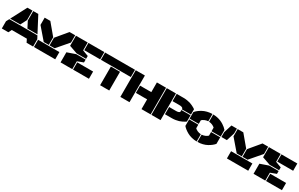

<svg xmlns="http://www.w3.org/2000/svg" viewBox="286 -2532 6798 4364"><g transform="rotate(30 3685.5 -350.0)"><path d="M411.1 -700.2V-451.2L327.1 -289.1H62L277.8 -700.2ZM9.8 0V-189.9L51.8 -269H789.1L831.1 -189.9V0H660.2L618.2 -84H223.1L181.2 0ZM431.2 -451.2V-700.2H563L778.8 -289.1H515.1Z M988.8 -210 730.5 -509.8V-700.2H878.9L1121.6 -410.2V-210ZM852.5 0V-189.9H1411.6V0ZM1141.6 -210V-410.2L1383.8 -700.2H1531.7V-509.8L1273.9 -210Z M1765.6 -359.9 1551.3 -435.1V-700.2H1859.4V-493.2L2013.7 -435.1V-359.9ZM1551.3 0V-265.1L1765.6 -339.8H2013.7V-265.1L1859.4 -207V0ZM1879.4 0V-189.9H2296.4V0ZM1879.4 -509.8V-700.2H2296.4V-509.8Z M2315.9 -509.8V-700.2H3101.1V-509.8ZM2589.4 0V-490.2H2829.1V0Z M3360.8 0H3120.6V-700.2H3360.8ZM3380.9 -255.9V-445.8H3675.8V-700.2H3916V0H3675.8V-255.9Z M3935.5 0V-700.2H4175.8V0ZM4195.8 -166V-356H4379.9Q4445.3 -356 4470.7 -384.8V-435.1H4710.9V-270Q4686 -253.9 4670.2 -244.4Q4654.3 -234.9 4619.1 -218Q4584 -201.2 4552 -191.4Q4520 -181.6 4472.7 -173.8Q4425.3 -166 4375 -166ZM4195.8 -509.8V-700.2H4375Q4425.3 -700.2 4472.7 -692.4Q4520 -684.6 4552 -674.8Q4584 -665 4618.9 -647.9Q4653.8 -630.9 4669.9 -621.3Q4686 -611.8 4710.9 -595.2V-455.1H4470.7V-480Q4444.3 -509.8 4379.9 -509.8Z M4970.7 -359.9H4730.5V-532.2Q4756.8 -564 4793.7 -593Q4830.6 -622.1 4880.4 -649.4Q4930.2 -676.8 4995.1 -693.4Q5060.1 -710 5128.9 -710V-520Q5075.7 -516.6 5034.9 -497.6Q4994.1 -478.5 4970.7 -455.1ZM4730.5 -168V-339.8H4970.7V-245.1Q4994.1 -221.7 5034.9 -202.6Q5075.7 -183.6 5128.9 -180.2V9.8Q5060.1 9.8 4995.4 -6.6Q4930.7 -22.9 4880.9 -50.5Q4831.1 -78.1 4794.2 -107.2Q4757.3 -136.2 4730.5 -168ZM5148.9 9.8V-180.2Q5200.7 -183.6 5241 -202.4Q5281.2 -221.2 5305.7 -245.1V-339.8H5545.9V-168Q5519.5 -136.2 5482.9 -107.2Q5446.3 -78.1 5396.7 -50.5Q5347.2 -22.9 5282.5 -6.6Q5217.8 9.8 5148.9 9.8ZM5148.9 -520V-710Q5204.6 -710 5258.1 -698.7Q5311.5 -687.5 5353.5 -669.7Q5395.5 -651.9 5433.3 -627.9Q5471.2 -604 5497.8 -580.6Q5524.4 -557.1 5545.9 -532.2V-359.9H5305.7V-455.1Q5281.2 -479 5241 -497.8Q5200.7 -516.6 5148.9 -520Z M5775.9 -700.2V-574.2L5708.5 -359.9H5565.4V-485.8L5632.8 -700.2ZM5795.9 -509.8V-700.2H5943.8L6186.5 -410.2V-210H6053.7ZM5917.5 0V-189.9H6476.6V0ZM6206.5 -210V-410.2L6448.7 -700.2H6596.7V-509.8L6338.9 -210Z M6830.6 -359.9 6616.2 -435.1V-700.2H6924.3V-493.2L7078.6 -435.1V-359.9ZM6616.2 0V-265.1L6830.6 -339.8H7078.6V-265.1L6924.3 -207V0ZM6944.3 0V-189.9H7361.3V0ZM6944.3 -509.8V-700.2H7361.3V-509.8Z"/></g></svg>

Font: Nastup Basic
Style: Regular
Weight: 400
Designer: Maksym Kobuzan
Foundry: Zakznak
Version: Version 1.020;FEAKit 1.0